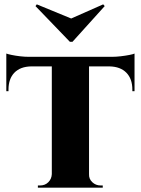

<svg xmlns="http://www.w3.org/2000/svg" viewBox="-20 -862 646 882"><path d="M461 -834 454 -842 307 -777 149 -842 143 -834 301 -670H313ZM389 -597V0H218V-597ZM598 -601V-557H9V-601ZM598 -561V-443H588V-450Q588 -500 560.5 -528Q533 -556 483 -557V-561ZM598 -616V-591L495 -601Q513 -601 534.5 -603.5Q556 -606 574 -609.5Q592 -613 598 -616ZM220 -62V0H154V-10Q154 -10 159 -10Q164 -10 164 -10Q187 -10 202 -25Q217 -40 218 -62ZM385 -62H389Q388 -40 404 -25Q420 -10 442 -10Q442 -10 447 -10Q452 -10 452 -10V0H385ZM123 -561V-557Q73 -556 46 -528Q19 -500 19 -450V-443H9V-561ZM9 -616Q17 -613 34 -609.5Q51 -606 72 -603.5Q93 -601 112 -601L9 -591Z"/></svg>

Font: Cinzel ExtraBold
Style: Regular
Weight: 800
Designer: Natanael Gama
Version: Version 2.000